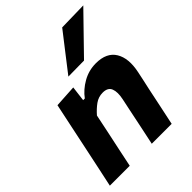

<svg xmlns="http://www.w3.org/2000/svg" viewBox="-217 -899 1020 1020"><g transform="rotate(-45 293.0 -388.5)"><path d="M8.5 0Q20 -53.5 30.8 -104Q41.5 -154.5 54.5 -216L65 -266Q76 -319.5 88.5 -378Q101 -436.5 114 -499L240 -506.5L229.5 -421.5H242Q270 -460 316 -486.2Q362 -512.5 415.5 -512.5Q496 -512.5 527.8 -460Q559.5 -407.5 541 -320Q536.5 -298.5 530.8 -271.8Q525 -245 518.5 -216Q505.5 -154 495 -103.8Q484.5 -53.5 473 0H323.5Q335 -53.5 345.2 -102.8Q355.5 -152 367 -208L381.5 -277Q391 -322 380.5 -349.2Q370 -376.5 331 -376.5Q299 -376.5 273.2 -358Q247.5 -339.5 223.5 -312L202 -208.5Q190 -152 179.5 -102.8Q169 -53.5 158 0ZM262.5 -565.5Q303.5 -618.5 343.5 -670Q383.5 -721.5 424 -773.5L586 -777Q533.5 -723 482.2 -670.5Q431 -618 381.5 -567Z"/></g></svg>

Font: Commissioner
Style: Bold Italic
Weight: 700
Italic angle: -12°
Designer: Kostas Bartsokas
Foundry: Kostas Bartsokas
Version: Version 1.000; ttfautohint (v1.8.3)